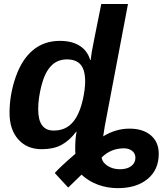

<svg xmlns="http://www.w3.org/2000/svg" viewBox="-20 -745 831 972"><path d="M365.7 -78.1Q331.1 -32.7 290.8 -11.2Q250.5 10.3 191.4 10.3Q116.2 10.3 72.3 -39.6Q28.3 -89.4 28.3 -172.9Q28.3 -266.1 59.6 -355.5Q90.8 -444.8 147.2 -491.5Q203.6 -538.1 283.2 -538.1Q343.8 -538.1 383.1 -513.4Q422.4 -488.8 436.5 -441.4H439Q440.4 -457 444.6 -482.2Q448.7 -507.3 492.7 -724.6H627.9L510.3 -105.5L502.4 -54.7Q565.9 -93.8 635.7 -93.8Q704.1 -93.8 743.9 -59.6Q783.7 -25.4 783.7 33.2Q783.7 114.3 727.5 160.9Q671.4 207.5 576.2 207.5Q523.9 207.5 476.8 190.4Q429.7 173.3 392.6 139.2L325.2 204.6L257.3 130.9Q281.2 103 361.8 33.2L360.8 18.1V2.9Q360.8 -43 367.7 -78.1ZM251.5 -84Q290.5 -84 318.8 -100.8Q347.2 -117.7 367.2 -152.6Q387.2 -187.5 399.2 -240.2Q411.1 -293 411.1 -332.5Q411.1 -391.1 388.2 -417.7Q365.2 -444.3 319.3 -444.3Q269.5 -444.3 238 -410.6Q206.5 -377 189.9 -312Q173.3 -247.1 173.3 -191.9Q173.3 -84 251.5 -84ZM586.9 111.8Q623 111.8 644.3 95.9Q665.5 80.1 665.5 53.7Q665.5 31.7 648.9 18.8Q632.3 5.9 607.9 5.9Q541 5.9 494.6 52.2Q497.6 77.1 524.4 94.5Q551.3 111.8 586.9 111.8Z"/></svg>

Font: Liberation Sans
Style: Bold Italic
Weight: 700
Italic angle: -12°
Designer: Steve Matteson
Foundry: Ascender Corporation
Version: Version 2.1.5